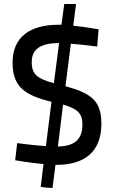

<svg xmlns="http://www.w3.org/2000/svg" viewBox="-20 -816 570 962"><path d="M474 -669C474 -669 410 -681 347 -687L361 -796H302L288 -692H273C131 -692 43 -631 43 -503C43 -380 104 -339 238 -306L210 -84C143 -88 66 -99 66 -99L56 -13C56 -13 130 0 198 6L184 119C184 123 243 126 243 126L258 10H263C400 10 488 -52 488 -196C488 -312 436 -349 308 -384L335 -597C396 -592 467 -583 467 -583ZM139 -505C139 -570 184 -600 273 -600H276L250 -399C168 -422 139 -442 139 -505ZM393 -193C393 -115 352 -84 270 -82L296 -292C368 -271 393 -248 393 -193Z"/></svg>

Font: TitilliumText22L
Style: 600 wt
Weight: 600
Designer: Campivisivi
Foundry: Campivisivi
Version: 1.000